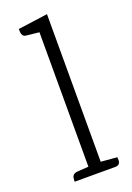

<svg xmlns="http://www.w3.org/2000/svg" viewBox="-136 -745 549 797"><g transform="rotate(-20 138.5 -346.5)"><path d="M180 -693V0H125V-633L69 -639Q59 -640 54.5 -646Q50 -652 49.5 -660.5Q49 -669 49 -675ZM180 -41 251 -35Q252 -30 252 -21.5Q252 -13 247 -6.5Q242 0 228 0H50Q51 -5 51 -13Q51 -21 56.5 -28Q62 -35 78 -36L125 -39Z"/></g></svg>

Font: Karma Variable Light
Style: Regular
Weight: 300
Designer: Joana Correia
Foundry: Indian Type Foundry
Version: Version 3.000